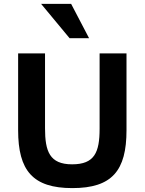

<svg xmlns="http://www.w3.org/2000/svg" viewBox="-20 -950 742 985"><path d="M350 -107C234.4 -107 211 -173.7 211 -292V-676H73V-282C73 -74.8 148.2 15 351 15C555.1 15 629 -74.6 629 -282V-676H491V-290C491 -167.9 464.8 -107 350 -107ZM337 -754H437L345 -930H191Z"/></svg>

Font: Fog Sans
Style: Bold
Weight: 700
Foundry: Intel Corporation
Version: Version 1.00